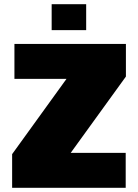

<svg xmlns="http://www.w3.org/2000/svg" viewBox="-20 -898 660 918"><path d="M38 0V-161L298 -521H49V-688H582V-532L318 -167H581V0ZM227 -754V-878H392V-754Z"/></svg>

Font: Saira Black
Style: Regular
Weight: 900
Designer: Hector Gatti with collaboration of the Omnibus-Type team
Foundry: Omnibus-Type
Version: Version 1.100; ttfautohint (v1.8.3)